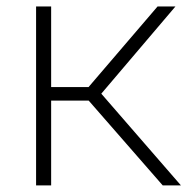

<svg xmlns="http://www.w3.org/2000/svg" viewBox="-20 -560 566 580"><path d="M89 0V-540.5H134.5V-297H247.5L456 -540.5H510L286 -277L526.5 0H471.5L248 -256H134.5V0Z"/></svg>

Font: Encode Sans SmExp XLt
Style: Regular
Weight: 200
Width: 6
Designer: Multiple Designers
Foundry: Impallari Type
Version: Version 3.002; ttfautohint (v1.8.3) -l 8 -r 50 -G 200 -x 14 